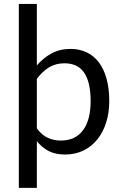

<svg xmlns="http://www.w3.org/2000/svg" viewBox="-20 -756 592 948"><path d="M73 171.5V-736.5H162V-433Q193.5 -470 234.5 -492.2Q275.5 -514.5 328 -514.5Q371.5 -514.5 407 -498Q442.5 -481.5 467.5 -448.8Q492.5 -416 506 -367.8Q519.5 -319.5 519.5 -256.5Q519.5 -200.5 504.5 -152.2Q489.5 -104 461.5 -68.8Q433.5 -33.5 392.8 -13.2Q352 7 301 7Q253.5 7 220.5 -10.2Q187.5 -27.5 162 -59V171.5ZM162 -367V-122Q186.5 -89 215.8 -75.5Q245 -62 281 -62Q351.5 -62 389.5 -112.5Q427.5 -163 427.5 -256.5Q427.5 -306 418.8 -341.5Q410 -377 393.5 -399.8Q377 -422.5 353 -433Q329 -443.5 298.5 -443.5Q255 -443.5 222.2 -423.5Q189.5 -403.5 162 -367Z"/></svg>

Font: LatoCHI
Style: Regular
Weight: 400
Designer: Lukasz Dziedzic
Foundry: tyPoland Lukasz Dziedzic
Version: Version 1.104